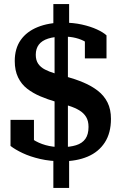

<svg xmlns="http://www.w3.org/2000/svg" viewBox="-20 -810 600 950"><path d="M244 -790H322V-665L316 -650V-63L322 -45V120H244V-44L250 -60V-646L244 -663ZM283 -82Q326 -82 356.5 -91.5Q387 -101 402.5 -123Q418 -145 418 -182Q418 -212 406 -231.5Q394 -251 372.5 -264Q351 -277 321 -286.5Q291 -296 257 -306Q216 -318 179.5 -333.5Q143 -349 114.5 -371Q86 -393 69.5 -427Q53 -461 53 -508Q53 -570 82.5 -612Q112 -654 166.5 -676Q221 -698 292 -698Q343 -698 385.5 -688.5Q428 -679 459.5 -664.5Q491 -650 507 -635V-521H400V-623Q411 -623 420 -617.5Q429 -612 435.5 -603.5Q442 -595 443.5 -586Q445 -577 441 -571Q426 -589 404.5 -602Q383 -615 355.5 -622Q328 -629 295 -629Q249 -629 218 -619Q187 -609 172 -589Q157 -569 157 -539Q157 -512 169 -494.5Q181 -477 202.5 -466Q224 -455 250.5 -447Q277 -439 305 -432Q352 -419 392.5 -402Q433 -385 464 -361Q495 -337 512 -303Q529 -269 529 -222Q529 -152 498.5 -105Q468 -58 413.5 -35Q359 -12 287 -12Q228 -12 178.5 -23.5Q129 -35 92 -52.5Q55 -70 32 -88V-217H148V-101Q136 -101 125.5 -109Q115 -117 107.5 -127.5Q100 -138 97.5 -147.5Q95 -157 98 -161Q116 -138 143 -120Q170 -102 205.5 -92Q241 -82 283 -82Z"/></svg>

Font: Roboto Serif 28pt SemiBold
Style: Regular
Weight: 600
Designer: Greg Gazdowicz
Foundry: Commercial Type
Version: Version 1.008